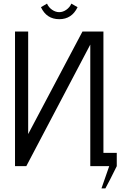

<svg xmlns="http://www.w3.org/2000/svg" viewBox="-20 -913 674 1055"><path d="M537.6 122.1 580.1 0H476.1V-668L124.5 0H62.5V-739.7H134.8V-176.3L433.1 -739.7H548.3V-73.2H621.6V0Q608.4 27.8 584.5 74.2Q560.5 120.6 559.1 122.1ZM406.2 -873.5Q374.5 -807.6 305.7 -807.6Q235.8 -807.6 205.1 -873.5L238.3 -893.1Q247.1 -872.6 266.1 -859.4Q285.2 -846.2 305.4 -846.2Q325.7 -846.2 344.5 -859.4Q363.3 -872.6 372.1 -893.1Z"/></svg>

Font: News Cycle
Style: Regular
Weight: 500
Version: Version 0.5.2